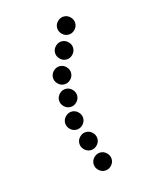

<svg xmlns="http://www.w3.org/2000/svg" viewBox="-105 -749 642 818"><g transform="rotate(-15 216.0 -340.0)"><path d="M228 -12Q216 -24 216 -40Q216 -56 228 -68Q240 -80 256 -80Q272 -80 284 -68Q296 -56 296 -40Q296 -24 284 -12Q272 0 256 0Q240 0 228 -12ZM192 -112Q180 -124 180 -140Q180 -156 192 -168Q204 -180 220 -180Q236 -180 248 -168Q260 -156 260 -140Q260 -124 248 -112Q236 -100 220 -100Q204 -100 192 -112ZM156 -212Q144 -224 144 -240Q144 -256 156 -268Q168 -280 184 -280Q200 -280 212 -268Q224 -256 224 -240Q224 -224 212 -212Q200 -200 184 -200Q168 -200 156 -212ZM156 -312Q144 -324 144 -340Q144 -356 156 -368Q168 -380 184 -380Q200 -380 212 -368Q224 -356 224 -340Q224 -324 212 -312Q200 -300 184 -300Q168 -300 156 -312ZM156 -412Q144 -424 144 -440Q144 -456 156 -468Q168 -480 184 -480Q200 -480 212 -468Q224 -456 224 -440Q224 -424 212 -412Q200 -400 184 -400Q168 -400 156 -412ZM192 -512Q180 -524 180 -540Q180 -556 192 -568Q204 -580 220 -580Q236 -580 248 -568Q260 -556 260 -540Q260 -524 248 -512Q236 -500 220 -500Q204 -500 192 -512ZM228 -612Q216 -624 216 -640Q216 -656 228 -668Q240 -680 256 -680Q272 -680 284 -668Q296 -656 296 -640Q296 -624 284 -612Q272 -600 256 -600Q240 -600 228 -612Z"/></g></svg>

Font: Dotrice Condensed
Style: Regular
Weight: 400
Width: 2
Monospace: yes
Designer: Paul Flo Williams
Foundry: His Deeds Are Dust
Version: Version 1.001